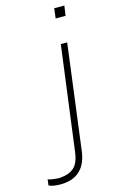

<svg xmlns="http://www.w3.org/2000/svg" viewBox="-306 -783 637 1046"><g transform="rotate(-15 13.0 -260.0)"><path d="M-101 208Q-140 208 -166 197L-162 163Q-147 170 -99 173L-91 172Q-44 169 -15.5 144.5Q13 120 21 58L98 -530H134L57 67Q36 208 -101 208ZM163 -672H107L114 -728H171Z"/></g></svg>

Font: Tanohe Sans ExtraLight
Style: Italic
Weight: 200
Designer: Village Type and Design LLC & Cristiano Sobral
Foundry: Cooper Hewitt Smithsonian Design Museum
Version: Version 1.00;September 29, 2021;FontCreator 13.0.0.2655 64-b